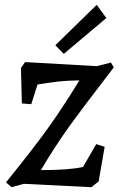

<svg xmlns="http://www.w3.org/2000/svg" viewBox="-20 -767 505 798"><path d="M310 -433Q255 -432 221.5 -428Q188 -424 136 -416L110 -334L71 -337L67 -484L84 -509L382 -492L441 -507L453 -487Q322 -317 264 -236Q206 -155 150 -60Q267 -60 325 -73L380 -168L415 -157L390 -13L360 11L79 -3L28 11L5 -9Q123 -155 183.5 -240Q244 -325 310 -433ZM210 -579 382 -747 422 -692 245 -543Z"/></svg>

Font: Andada Pro Medium
Style: Italic
Weight: 500
Italic angle: -7°
Designer: Carolina Giovagnoli
Foundry: Huerta Tipografica
Version: Version 3.005; ttfautohint (v1.8.4)